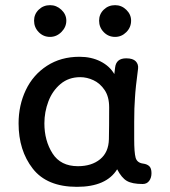

<svg xmlns="http://www.w3.org/2000/svg" viewBox="-20 -714 660 744"><path d="M567 -43Q567 -25 558 -13Q549 -1 533 -1Q492 -1 471.5 -13Q451 -25 434 -58Q392 10 278 10Q162 10 107 -60.5Q52 -131 52 -236Q52 -306 80 -365Q108 -424 162 -459Q216 -494 288 -494Q334 -494 369.5 -476Q405 -458 423 -427L426 -452Q430 -488 469 -488Q495 -488 506 -476.5Q517 -465 515 -448Q505 -373 503 -335Q500 -299 500 -241V-175Q500 -123 505.5 -103Q511 -83 535 -80Q550 -78 558.5 -70Q567 -62 567 -43ZM403 -298Q403 -339 385.5 -365Q368 -391 342.5 -403Q317 -415 291 -415Q246 -415 214.5 -388.5Q183 -362 167.5 -321Q152 -280 152 -236Q152 -169 183.5 -119.5Q215 -70 282 -70Q335 -70 368 -97Q401 -124 402 -175Q403 -220 403 -298ZM112 -634Q112 -659 130 -676.5Q148 -694 174 -694Q199 -694 218 -676Q237 -658 237 -634Q237 -609 218 -590Q199 -571 174 -571Q148 -571 130 -589.5Q112 -608 112 -634ZM364 -634Q364 -659 382 -676.5Q400 -694 426 -694Q451 -694 469.5 -676Q488 -658 488 -634Q488 -608 469.5 -589.5Q451 -571 426 -571Q400 -571 382 -589.5Q364 -608 364 -634Z"/></svg>

Font: Mali Medium
Style: Regular
Weight: 500
Version: Version 1.000; ttfautohint (v1.6)